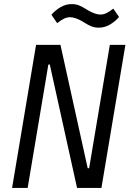

<svg xmlns="http://www.w3.org/2000/svg" viewBox="-20 -917 640 937"><path d="M223 -602H216L115 0H39L156 -698H275L408 -96H415L516 -698H592L475 0H356ZM391 -807 386 -810Q386 -810 385.5 -810.5Q385 -811 385 -811Q366 -822 350.5 -827.5Q335 -833 322 -833Q307 -833 292.5 -826Q278 -819 259 -804L231 -845Q250 -867 275.5 -882Q301 -897 330 -897Q350 -897 366 -890.5Q382 -884 401 -872L406 -869Q406 -869 406.5 -868.5Q407 -868 407 -868Q426 -857 441.5 -851.5Q457 -846 470 -846Q485 -846 499.5 -853Q514 -860 533 -875L561 -834Q542 -812 516.5 -797Q491 -782 462 -782Q442 -782 426 -788.5Q410 -795 391 -807Z"/></svg>

Font: iA Writer Mono V
Style: Regular
Weight: 400
Italic angle: -9.5°
Designer: Mike Abbink, Paul van der Laan, Pieter van Rosmalen
Foundry: Bold Monday
Version: Version 2.000